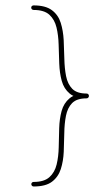

<svg xmlns="http://www.w3.org/2000/svg" viewBox="-20 -717 384 700"><path d="M93.8 -689Q93.8 -685.5 96.4 -683.1Q99.1 -680.7 102.5 -680.7Q141.1 -680.7 160.2 -663.1Q179.2 -645.5 186 -616.9Q192.9 -588.4 193.8 -554Q194.8 -519.5 196 -485.1Q197.3 -450.7 205.1 -422.1Q212.9 -393.6 233.9 -376Q254.9 -358.4 295.4 -358.4Q299.3 -358.4 301.8 -361.1Q304.2 -363.8 304.2 -367.2Q304.2 -371.1 301.8 -373.5Q299.3 -376 295.4 -376Q260.3 -376 243.4 -393.3Q226.6 -410.6 220.9 -439.5Q215.3 -468.3 214.6 -502.4Q213.9 -536.6 212.2 -570.8Q210.4 -605 201.4 -633.8Q192.4 -662.6 169.2 -679.9Q146 -697.3 102.5 -697.3Q99.1 -697.3 96.4 -695.1Q93.8 -692.9 93.8 -689ZM303.7 -367.2Q303.7 -371.1 301.5 -373.5Q299.3 -376 295.4 -376Q254.4 -376 233.4 -358.4Q212.4 -340.8 204.6 -312.3Q196.8 -283.7 195.8 -249.3Q194.8 -214.8 194.1 -180.4Q193.4 -146 186.5 -117.4Q179.7 -88.9 160.4 -71.3Q141.1 -53.7 102.5 -53.7Q99.1 -53.7 96.7 -51.5Q94.2 -49.3 94.2 -45.4Q94.2 -42 96.7 -39.6Q99.1 -37.1 102.5 -37.1Q146.5 -37.1 169.4 -54.4Q192.4 -71.8 201.7 -100.6Q210.9 -129.4 212.4 -163.6Q213.9 -197.8 214.4 -231.9Q214.8 -266.1 220.5 -294.9Q226.1 -323.7 242.9 -341.1Q259.8 -358.4 295.4 -358.4Q299.3 -358.4 301.5 -361.1Q303.7 -363.8 303.7 -367.2Z"/></svg>

Font: Mikhak VF
Style: Regular
Weight: 100
Designer: Amin Abedi
Version: Version 3.001